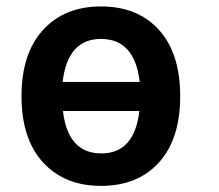

<svg xmlns="http://www.w3.org/2000/svg" viewBox="-20 -576 692 606"><path d="M298.8 10.7Q183.6 10.7 115.7 -63.5Q47.9 -137.7 47.9 -272.5Q47.9 -407.2 115.7 -481.4Q183.6 -555.7 298.8 -555.7Q415 -555.7 481.9 -481.4Q548.8 -407.2 548.8 -272.5Q548.8 -137.7 481.9 -63.5Q415 10.7 298.8 10.7ZM177.7 -317.4H420.9Q405.3 -453.1 298.8 -453.1Q193.4 -453.1 177.7 -317.4ZM178.7 -225.6Q194.3 -91.8 299.8 -91.8Q404.3 -91.8 419.9 -225.6Z"/></svg>

Font: Min Sans Bold
Style: Regular
Weight: 700
Designer: Jinseong-Kim, NotoSansCJK, Nunito
Foundry: Jinseong-Kim
Version: Version 1.400;Glyphs 3.1.2 (3151)